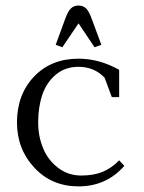

<svg xmlns="http://www.w3.org/2000/svg" viewBox="-20 -663 519 690"><path d="M41 -223.1Q41 -323.2 102.3 -387.7Q163.6 -452.1 262.2 -452.1Q336.9 -452.1 408.2 -412.1V-314H381.8L356 -383.8Q318.4 -422.9 262.2 -422.9Q214.4 -422.9 180.9 -395Q147.5 -367.2 132.3 -323Q117.2 -278.8 117.2 -223.1Q117.2 -173.3 134.8 -130.6Q152.3 -87.9 188.5 -60.1Q224.6 -32.2 272 -32.2Q316.4 -32.2 348.6 -45.4Q380.9 -58.6 408.2 -86.9L426.8 -66.9Q362.3 6.8 262.2 6.8Q166 6.8 103.5 -60.3Q41 -127.4 41 -223.1ZM180.2 -502 213.9 -594.2Q223.6 -621.6 234.4 -632.3Q245.1 -643.1 262.2 -643.1Q279.3 -643.1 289.8 -632.3Q300.3 -621.6 310.1 -594.2L344.2 -502L319.8 -493.2L262.2 -579.1L204.1 -493.2Z"/></svg>

Font: Dihjauti
Style: Regular
Weight: 400
Designer: T. Christopher White
Version: Version 3.0.0